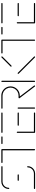

<svg xmlns="http://www.w3.org/2000/svg" viewBox="1174 -1733 559 2947"><g transform="rotate(-90 1453.5 -259.5)"><path d="M367 -122.2Q371.1 -122.2 373.7 -119.6Q376.3 -117 376.3 -113Q376.3 -82.2 361.1 -56.3Q345.9 -30.4 320 -15.2Q294.1 0 263.3 0H35.2Q31.5 0 28.7 -2.8Q25.9 -5.6 25.9 -9.3Q25.9 -13.3 28.7 -15.9Q31.5 -18.5 35.2 -18.5H263.3Q288.9 -18.5 310.6 -31.3Q332.2 -44.1 345 -65.7Q357.8 -87.4 357.8 -113Q357.8 -117 360.6 -119.6Q363.3 -122.2 367 -122.2ZM250.7 -259.3Q250.7 -255.6 248.1 -252.8Q245.6 -250 241.5 -250H161.1Q157.4 -250 154.6 -252.8Q151.9 -255.6 151.9 -259.3Q151.9 -263.3 154.6 -265.9Q157.4 -268.5 161.1 -268.5H241.5Q245.6 -268.5 248.1 -265.9Q250.7 -263.3 250.7 -259.3ZM35.6 -396.3Q31.9 -396.3 29.1 -399.1Q26.3 -401.9 26.3 -405.6Q26.3 -436.3 41.5 -462.2Q56.7 -488.1 82.6 -503.3Q108.5 -518.5 139.3 -518.5H367.8Q371.5 -518.5 374.3 -515.7Q377 -513 377 -509.3Q377 -505.6 374.3 -502.8Q371.5 -500 367.8 -500H139.3Q113.7 -500 92 -487.2Q70.4 -474.4 57.6 -452.8Q44.8 -431.1 44.8 -405.6Q44.8 -401.9 42.2 -399.1Q39.6 -396.3 35.6 -396.3Z M638.5 -509.3V-9.6Q638.5 -5.9 635.9 -3.1Q633.3 -0.4 629.3 -0.4Q625.6 -0.4 622.8 -3.1Q620 -5.9 620 -9.6V-509.3ZM425.2 -509.3Q425.2 -513.3 428 -515.9Q430.7 -518.5 434.4 -518.5H629.3Q633 -518.5 635.7 -515.7Q638.5 -513 638.5 -509.3Q638.5 -505.6 635.7 -502.8Q633 -500 629.3 -500H434.4Q430.7 -500 428 -502.8Q425.2 -505.6 425.2 -509.3ZM715.9 -509.3Q715.9 -513.3 718.7 -515.9Q721.5 -518.5 725.2 -518.5H824.4Q828.1 -518.5 830.9 -515.7Q833.7 -513 833.7 -509.3Q833.7 -505.6 830.9 -502.8Q828.1 -500 824.4 -500H725.2Q721.5 -500 718.7 -502.8Q715.9 -505.6 715.9 -509.3Z M887.4 -10.4V-272.6Q887.4 -276.3 890.2 -279.1Q893 -281.9 896.7 -281.9Q900.4 -281.9 903.1 -279.1Q905.9 -276.3 905.9 -272.6V-10.4ZM1200.7 -9.3Q1200.7 -5.6 1198 -2.8Q1195.2 0 1191.5 0H896.7Q893 0 890.2 -2.8Q887.4 -5.6 887.4 -9.3Q887.4 -13.3 890.2 -15.9Q893 -18.5 896.7 -18.5H1191.5Q1195.2 -18.5 1198 -15.7Q1200.7 -13 1200.7 -9.3ZM997 -259.3Q997 -263.3 999.8 -265.9Q1002.6 -268.5 1006.3 -268.5H1191.5Q1195.2 -268.5 1198 -265.7Q1200.7 -263 1200.7 -259.3Q1200.7 -255.6 1198 -252.8Q1195.2 -250 1191.5 -250H1006.3Q1002.6 -250 999.8 -252.8Q997 -255.6 997 -259.3ZM887.4 -509.3Q887.4 -513.3 890.2 -515.9Q893 -518.5 896.7 -518.5H1191.5Q1195.2 -518.5 1198 -515.7Q1200.7 -513 1200.7 -509.3Q1200.7 -505.6 1198 -502.8Q1195.2 -500 1191.5 -500H896.7Q893 -500 890.2 -502.8Q887.4 -505.6 887.4 -509.3Z M1268.1 -0.4Q1264.4 -0.4 1261.7 -3.1Q1258.9 -5.9 1258.9 -9.6V-259.3Q1258.9 -263.3 1261.7 -265.9Q1264.4 -268.5 1268.1 -268.5Q1272.2 -268.5 1274.8 -265.9Q1277.4 -263.3 1277.4 -259.3V-9.6Q1277.4 -5.9 1274.8 -3.1Q1272.2 -0.4 1268.1 -0.4ZM1615.6 -9.3Q1615.6 -5.6 1613 -2.8Q1610.4 0 1606.3 0Q1601.9 0 1599.3 -3.7L1420 -239.3Q1418.1 -241.9 1418.1 -244.8Q1418.1 -248.9 1420.9 -251.5Q1423.7 -254.1 1427.4 -254.1Q1431.9 -254.1 1434.8 -250.4L1613.7 -14.8Q1615.6 -12.2 1615.6 -9.3ZM1418.1 -244.8Q1418.1 -248.9 1420.9 -251.5Q1423.7 -254.1 1427.4 -254.1H1459.3Q1492.6 -254.1 1520.9 -270.7Q1549.3 -287.4 1565.7 -315.7Q1582.2 -344.1 1582.2 -377.4Q1582.2 -410.7 1565.7 -438.9Q1549.3 -467 1520.9 -483.5Q1492.6 -500 1459.3 -500H1267.4Q1263.7 -500 1260.9 -502.8Q1258.1 -505.6 1258.1 -509.3Q1258.1 -513.3 1260.9 -515.9Q1263.7 -518.5 1267.4 -518.5H1459.3Q1497.4 -518.5 1530 -499.6Q1562.6 -480.7 1581.7 -448.3Q1600.7 -415.9 1600.7 -377.4Q1600.7 -338.9 1581.7 -306.3Q1562.6 -273.7 1530.2 -254.6Q1497.8 -235.6 1459.3 -235.6H1427.4Q1423.7 -235.6 1420.9 -238.3Q1418.1 -241.1 1418.1 -244.8Z M1678.5 -0.4Q1674.8 -0.4 1672 -3.1Q1669.3 -5.9 1669.3 -9.6V-509.3Q1669.3 -513 1672 -515.7Q1674.8 -518.5 1678.5 -518.5Q1682.2 -518.5 1685 -515.7Q1687.8 -513 1687.8 -509.3V-9.6Q1687.8 -5.9 1685.2 -3.1Q1682.6 -0.4 1678.5 -0.4ZM2061.5 -9.3Q2061.5 -5.6 2058.9 -2.8Q2056.3 0 2052.2 0Q2048.9 0 2045.6 -2.6L1795.6 -252.6Q1793 -255.9 1793 -259.3Q1793 -263.3 1795.7 -265.9Q1798.5 -268.5 1802.2 -268.5Q1805.6 -268.5 1808.9 -265.9L2058.9 -15.9Q2061.5 -12.6 2061.5 -9.3ZM2052.2 -518.5Q2056.3 -518.5 2058.9 -515.9Q2061.5 -513.3 2061.5 -509.3Q2061.5 -505.9 2058.9 -502.6L1919.3 -363Q1915.9 -360.4 1912.6 -360.4Q1908.9 -360.4 1906.1 -363.1Q1903.3 -365.9 1903.3 -369.6Q1903.3 -373 1905.9 -376.3L2045.6 -515.9Q2048.9 -518.5 2052.2 -518.5Z M2319.3 -509.3V-9.6Q2319.3 -5.9 2316.7 -3.1Q2314.1 -0.4 2310 -0.4Q2306.3 -0.4 2303.5 -3.1Q2300.7 -5.9 2300.7 -9.6V-509.3ZM2105.9 -509.3Q2105.9 -513.3 2108.7 -515.9Q2111.5 -518.5 2115.2 -518.5H2310Q2313.7 -518.5 2316.5 -515.7Q2319.3 -513 2319.3 -509.3Q2319.3 -505.6 2316.5 -502.8Q2313.7 -500 2310 -500H2115.2Q2111.5 -500 2108.7 -502.8Q2105.9 -505.6 2105.9 -509.3ZM2396.7 -509.3Q2396.7 -513.3 2399.4 -515.9Q2402.2 -518.5 2405.9 -518.5H2505.2Q2508.9 -518.5 2511.7 -515.7Q2514.4 -513 2514.4 -509.3Q2514.4 -505.6 2511.7 -502.8Q2508.9 -500 2505.2 -500H2405.9Q2402.2 -500 2399.4 -502.8Q2396.7 -505.6 2396.7 -509.3Z M2568.1 -10.4V-272.6Q2568.1 -276.3 2570.9 -279.1Q2573.7 -281.9 2577.4 -281.9Q2581.1 -281.9 2583.9 -279.1Q2586.7 -276.3 2586.7 -272.6V-10.4ZM2881.5 -9.3Q2881.5 -5.6 2878.7 -2.8Q2875.9 0 2872.2 0H2577.4Q2573.7 0 2570.9 -2.8Q2568.1 -5.6 2568.1 -9.3Q2568.1 -13.3 2570.9 -15.9Q2573.7 -18.5 2577.4 -18.5H2872.2Q2875.9 -18.5 2878.7 -15.7Q2881.5 -13 2881.5 -9.3ZM2677.8 -259.3Q2677.8 -263.3 2680.6 -265.9Q2683.3 -268.5 2687 -268.5H2872.2Q2875.9 -268.5 2878.7 -265.7Q2881.5 -263 2881.5 -259.3Q2881.5 -255.6 2878.7 -252.8Q2875.9 -250 2872.2 -250H2687Q2683.3 -250 2680.6 -252.8Q2677.8 -255.6 2677.8 -259.3ZM2568.1 -509.3Q2568.1 -513.3 2570.9 -515.9Q2573.7 -518.5 2577.4 -518.5H2872.2Q2875.9 -518.5 2878.7 -515.7Q2881.5 -513 2881.5 -509.3Q2881.5 -505.6 2878.7 -502.8Q2875.9 -500 2872.2 -500H2577.4Q2573.7 -500 2570.9 -502.8Q2568.1 -505.6 2568.1 -509.3Z"/></g></svg>

Font: 26F Galaxy Hebrew Hairline
Style: Regular
Weight: 50
Designer: C₂₉H₂₅N₃O₅
Version: Version 1.000